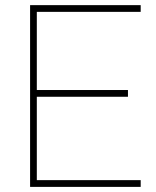

<svg xmlns="http://www.w3.org/2000/svg" viewBox="-20 -731 609 751"><path d="M124 -684.6V-378.9H480.5V-352.5H124V-26.4H530.3V0H106.9H97.7V-710.9H124H530.3V-684.6Z"/></svg>

Font: Heebo Thin
Style: Regular
Weight: 250
Designer: Oded Ezer
Foundry: Meir Sadan
Version: Version 2.001; ttfautohint (v1.5.14-ce02) -l 8 -r 50 -G 200 